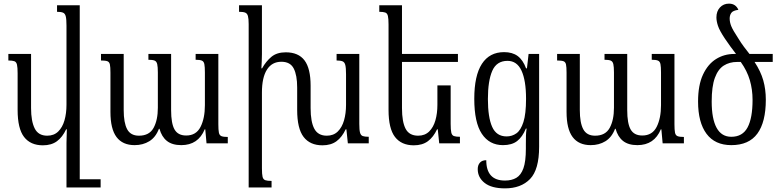

<svg xmlns="http://www.w3.org/2000/svg" viewBox="-20 -789 4288 1057"><path d="M216 11Q148 11 112.5 -35Q77 -81 77 -184V-386Q77 -418 73.5 -433Q70 -448 59 -452Q48 -456 26 -456V-492H151V-194Q151 -122 171 -82Q191 -42 240 -42Q277 -42 300.5 -65Q324 -88 335 -126.5Q346 -165 346 -212V-648Q346 -683 342 -699Q338 -715 326.5 -719.5Q315 -724 294 -724V-760H419V198H534V243H346V-2Q346 -21 347 -39.5Q348 -58 348 -77H344Q324 -34 293.5 -11.5Q263 11 216 11Z M1057 -492H1182V-105Q1182 -74 1185 -59Q1188 -44 1199 -39.5Q1210 -35 1234 -35V0H1117L1110 -77H1107Q1071 10 978 10Q928 10 899 -13Q870 -36 858 -80H855Q837 -33 802 -11.5Q767 10 721 10Q655 10 621.5 -34.5Q588 -79 588 -173V-389Q588 -420 585 -434Q582 -448 571 -452Q560 -456 536 -456V-492H661V-183Q661 -113 680 -77.5Q699 -42 745 -42Q802 -42 825.5 -85Q849 -128 849 -196V-390Q849 -421 845.5 -436Q842 -451 831 -455.5Q820 -460 797 -460V-492H922V-183Q922 -109 941 -76Q960 -43 1005 -43Q1060 -43 1084 -90.5Q1108 -138 1108 -210V-390Q1108 -421 1105 -436Q1102 -451 1091 -455.5Q1080 -460 1057 -460Z M1958 -107Q1958 -74 1962 -59Q1966 -44 1977 -40Q1988 -36 2010 -36V0H1895L1887 -77H1883Q1863 -34 1832.5 -11.5Q1802 11 1755 11Q1687 11 1651.5 -35Q1616 -81 1616 -184V-307Q1616 -375 1597 -412Q1578 -449 1529 -449Q1477 -449 1449.5 -405.5Q1422 -362 1422 -280V138Q1422 170 1425.5 184.5Q1429 199 1440.5 203Q1452 207 1475 207V243H1349V-656Q1349 -686 1345 -700.5Q1341 -715 1330 -719.5Q1319 -724 1296 -724V-760H1422V-491Q1422 -472 1421 -451Q1420 -430 1419 -413H1423Q1444 -451 1474 -476Q1504 -501 1553 -501Q1623 -501 1656.5 -456.5Q1690 -412 1690 -317V-194Q1690 -118 1710.5 -80Q1731 -42 1779 -42Q1816 -42 1839.5 -65Q1863 -88 1874 -126.5Q1885 -165 1885 -212V-380Q1885 -415 1881 -431Q1877 -447 1865.5 -451.5Q1854 -456 1833 -456V-492H1958Z M2461 -319V-107Q2461 -74 2464.5 -59Q2468 -44 2479 -40Q2490 -36 2512 -36V0H2398L2390 -77H2386Q2366 -34 2335.5 -11.5Q2305 11 2258 11Q2190 11 2154.5 -35Q2119 -81 2119 -184V-654Q2119 -686 2115.5 -701Q2112 -716 2101 -720Q2090 -724 2068 -724V-760H2193V-492H2501V-448H2193V-194Q2193 -118 2213 -80Q2233 -42 2282 -42Q2319 -42 2342.5 -65Q2366 -88 2377 -126.5Q2388 -165 2388 -212V-319Z M2760 248Q2686 248 2648 218Q2610 188 2610 142Q2610 120 2622 106.5Q2634 93 2657 93Q2657 205 2760 205Q2797 205 2822.5 190Q2848 175 2861.5 137.5Q2875 100 2875 30V3Q2875 -26 2875.5 -43Q2876 -60 2879 -81H2875Q2856 -35 2827 -12.5Q2798 10 2749 10Q2674 10 2632.5 -52.5Q2591 -115 2591 -245Q2591 -373 2633 -437.5Q2675 -502 2755 -502Q2801 -502 2830 -480.5Q2859 -459 2876 -413H2881L2890 -492H2948V19Q2948 145 2898 196.5Q2848 248 2760 248ZM2769 -38Q2799 -38 2823 -55Q2847 -72 2861.5 -117Q2876 -162 2876 -245Q2876 -346 2851 -400Q2826 -454 2774 -454Q2714 -454 2690 -399Q2666 -344 2666 -244Q2666 -143 2689.5 -90.5Q2713 -38 2769 -38Z M3568 -492H3693V-105Q3693 -74 3696 -59Q3699 -44 3710 -39.5Q3721 -35 3745 -35V0H3628L3621 -77H3618Q3582 10 3489 10Q3439 10 3410 -13Q3381 -36 3369 -80H3366Q3348 -33 3313 -11.5Q3278 10 3232 10Q3166 10 3132.5 -34.5Q3099 -79 3099 -173V-389Q3099 -420 3096 -434Q3093 -448 3082 -452Q3071 -456 3047 -456V-492H3172V-183Q3172 -113 3191 -77.5Q3210 -42 3256 -42Q3313 -42 3336.5 -85Q3360 -128 3360 -196V-390Q3360 -421 3356.5 -436Q3353 -451 3342 -455.5Q3331 -460 3308 -460V-492H3433V-183Q3433 -109 3452 -76Q3471 -43 3516 -43Q3571 -43 3595 -90.5Q3619 -138 3619 -210V-390Q3619 -421 3616 -436Q3613 -451 3602 -455.5Q3591 -460 3568 -460Z M4006 10Q3916 10 3869.5 -52.5Q3823 -115 3823 -230Q3823 -320 3850 -378Q3877 -436 3922 -464Q3967 -492 4022 -492H4032Q4000 -533 3971 -576Q3941 -621 3932.5 -647Q3924 -673 3924 -693Q3924 -727 3943.5 -748Q3963 -769 3993 -769Q4030 -769 4045 -735Q4015 -731 4006 -718Q3997 -705 3997 -687Q3997 -667 4005.5 -645.5Q4014 -624 4043 -580Q4060 -552 4075.5 -531.5Q4091 -511 4106 -492H4234V-448H4134Q4168 -396 4182 -346.5Q4196 -297 4196 -240Q4196 -117 4149.5 -53.5Q4103 10 4006 10ZM4006 -36Q4068 -36 4095.5 -87.5Q4123 -139 4123 -239Q4123 -296 4108 -347.5Q4093 -399 4058 -448H4038Q3996 -448 3964.5 -428Q3933 -408 3915.5 -360.5Q3898 -313 3898 -230Q3898 -135 3925 -85.5Q3952 -36 4006 -36Z"/></svg>

Font: Noto Serif Armenian Condensed
Style: Regular
Weight: 400
Width: 3
Designer: Monotype Design Team
Foundry: Monotype Imaging Inc.
Version: Version 2.008; ttfautohint (v1.8.4.7-5d5b)